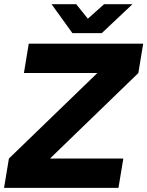

<svg xmlns="http://www.w3.org/2000/svg" viewBox="-26 -912 715 932"><path d="M455.7 -566.4 645.6 -557.5 216.7 -142.5H17.3ZM17.3 -142.5H572.7L549 0H-6.4ZM113.6 -700H669L645.6 -557.5H90.1ZM326.4 -755.1 479.3 -891.7H617.1L468.1 -751.2H326.4ZM224.3 -891.7H343.9L453.8 -754.8L453.2 -751.2H325.4Z"/></svg>

Font: Oak Sans Light Italic
Style: Regular
Weight: 400
Italic angle: -9.5°
Foundry: Erik Kennedy, Walven
Version: Version 1.000;Glyphs 3.1.2 (3151)